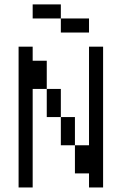

<svg xmlns="http://www.w3.org/2000/svg" viewBox="-20 -832 540 852"><path d="M375 -687.5V-750H250V-687.5ZM62.5 -625Q62.5 -625 62.5 0H125V-437.5H187.5Q187.5 -437.5 187.5 -312.5H250Q250 -312.5 250 -187.5H312.5Q312.5 -187.5 312.5 -62.5H375V0H437.5Q437.5 0 437.5 -625H375V-187.5H312.5Q312.5 -187.5 312.5 -312.5H250Q250 -312.5 250 -437.5H187.5Q187.5 -437.5 187.5 -562.5H125V-625ZM250 -750V-812.5H125V-750Z"/></svg>

Font: CalcUnifontExMono
Style: Regular
Weight: 500
Version: Version 15.0.06